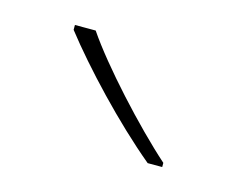

<svg xmlns="http://www.w3.org/2000/svg" viewBox="-41 -913 331 268"><g transform="rotate(15 124.5 -779.0)"><path d="M70 -859H40V-852C75 -807 135 -743 188 -699H209V-705C164 -745 99 -816 70 -859Z"/></g></svg>

Font: Noto Sans Telugu UI Thin
Style: Regular
Weight: 100
Designer: Jelle Bosma - Monotype Design Team
Foundry: Monotype Imaging Inc.
Version: Version 2.005